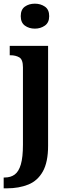

<svg xmlns="http://www.w3.org/2000/svg" viewBox="-36 -786 363 1046"><path d="M154 -630Q122 -630 99.5 -646.5Q77 -663 77 -698Q77 -734 99.5 -750Q122 -766 154 -766Q185 -766 208.5 -750Q232 -734 232 -698Q232 -663 208.5 -646.5Q185 -630 154 -630ZM-16 240V181H-10Q22 181 44 165Q66 149 77.5 110Q89 71 89 2V-419Q89 -462 69 -473.5Q49 -485 21 -485H17V-536H226V8Q226 97 197.5 148Q169 199 118 219.5Q67 240 2 240Z"/></svg>

Font: Noto Serif Hebrew Condensed
Style: Bold
Weight: 700
Width: 3
Designer: Monotype Design Team
Foundry: Monotype Imaging Inc.
Version: Version 2.004; ttfautohint (v1.8.4.7-5d5b)